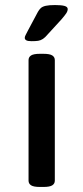

<svg xmlns="http://www.w3.org/2000/svg" viewBox="-20 -738 330 760"><path d="M138 2Q113 2 103 -4.5Q93 -11 93 -23V-500Q93 -512 103 -518.5Q113 -525 138 -525H152Q177 -525 187 -518.5Q197 -512 197 -500V-23Q197 -11 187 -4.5Q177 2 152 2ZM105 -575Q90 -575 84 -578.5Q78 -582 78 -588Q78 -593 81.5 -599.5Q85 -606 90 -616L130 -691Q135 -700 141.5 -706Q148 -712 161 -715Q174 -718 198 -718Q223 -718 235.5 -714.5Q248 -711 248 -702Q248 -694 242 -685Q236 -676 223 -661L168 -601Q159 -590 150 -584Q141 -578 131 -576.5Q121 -575 105 -575Z"/></svg>

Font: Asap Expanded Medium
Style: Regular
Weight: 500
Width: 7
Designer: Pablo Cosgaya
Foundry: Omnibus-Type
Version: Version 3.001